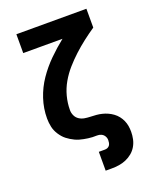

<svg xmlns="http://www.w3.org/2000/svg" viewBox="-170 -835 940 1149"><g transform="rotate(-20 300.0 -260.0)"><path d="M300 215V95H339Q348 95 356 91.5Q364 88 369 81Q374 74 375.5 65Q377 56 377 48Q377 34 369.5 22Q362 10 349.5 4.5Q337 -1 323 -0.5Q309 0 295 -0.5Q281 -1 267.5 -3Q254 -5 240.5 -7.5Q227 -10 213.5 -14Q200 -18 187.5 -24Q175 -30 163.5 -37Q152 -44 141 -52.5Q130 -61 121 -71.5Q112 -82 104.5 -93.5Q97 -105 91.5 -117.5Q86 -130 83 -143.5Q80 -157 78.5 -171Q77 -185 77 -198Q77 -262 97 -322.5Q117 -383 152.5 -435Q188 -487 233 -531.5Q278 -576 327 -615H77V-735H523V-615Q486 -590 450.5 -562.5Q415 -535 382.5 -505Q350 -475 320.5 -441.5Q291 -408 268.5 -369Q246 -330 234.5 -286.5Q223 -243 223 -198Q223 -180 231 -163Q239 -146 254.5 -136Q270 -126 288.5 -123Q307 -120 325.5 -119.5Q344 -119 362 -117.5Q380 -116 398 -111.5Q416 -107 432.5 -99.5Q449 -92 464 -81Q479 -70 490.5 -55.5Q502 -41 509.5 -24Q517 -7 520 11Q523 29 523 48Q523 71 518 94.5Q513 118 501 138.5Q489 159 471 174Q453 189 431 198.5Q409 208 385.5 211.5Q362 215 339 215Z"/></g></svg>

Font: Iosevka Aile Heavy
Style: Regular
Weight: 900
Designer: Belleve Invis
Foundry: Belleve Invis
Version: Version 31.1.0; ttfautohint (v1.8.4)